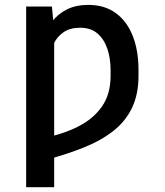

<svg xmlns="http://www.w3.org/2000/svg" viewBox="-20 -573 683 796"><path d="M204.6 -444.3V203.1H88.4V-545.9H195.3ZM182.1 -322.8 129.9 -291Q136.2 -350.6 151.9 -398.7Q167.5 -446.8 193.8 -481.2Q220.2 -515.6 257.8 -534.2Q295.4 -552.7 345.7 -552.7Q413.6 -552.7 460 -518.8Q506.3 -484.9 530.3 -424.1Q554.2 -363.3 554.2 -283.2V-258.8Q554.2 -182.6 527.8 -127Q501.5 -71.3 451.2 -31.2Q400.9 8.8 329.1 37.8Q257.3 66.9 166.5 90.8L162.1 -1Q242.2 -17.1 304.4 -48.6Q366.7 -80.1 402.6 -131.3Q438.5 -182.6 438.5 -258.8V-283.2Q438.5 -330.1 425.3 -369.9Q412.1 -409.7 384.5 -433.8Q356.9 -458 312 -458Q271 -458 244.1 -439.9Q217.3 -421.9 202.4 -391.4Q187.5 -360.8 182.1 -322.8Z"/></svg>

Font: Inter 16pt Medium
Style: Regular
Weight: 500
Version: Version 4.001;git-66647c0bb